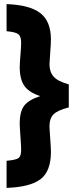

<svg xmlns="http://www.w3.org/2000/svg" viewBox="-20 -777 379 935"><path d="M76 -451Q76 -465 79.5 -508Q83 -551 83 -568Q83 -599 70 -610Q57 -621 12 -625V-757Q125 -753 176.5 -713Q228 -673 228 -585Q228 -564 224.5 -519.5Q221 -475 221 -464Q221 -427 241 -404Q261 -381 315 -366V-254Q260 -240 240.5 -220Q221 -200 221 -164Q221 -151 224.5 -104Q228 -57 228 -37Q228 57 177.5 95.5Q127 134 12 138V6Q58 2 70.5 -7.5Q83 -17 83 -47Q83 -64 79.5 -112.5Q76 -161 76 -175Q76 -234 98 -262.5Q120 -291 176 -309Q121 -327 98.5 -359Q76 -391 76 -451Z"/></svg>

Font: TypoPRO Titillium Maps
Style: 999 wt
Weight: 900
Designer: Campivisivi
Foundry: Accademia di Belle Arti di Urbino and students of MA course of Visual design
Version: Version 001.001